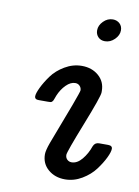

<svg xmlns="http://www.w3.org/2000/svg" viewBox="-81 -749 588 810"><g transform="rotate(10 213.5 -344.0)"><path d="M69.8 -317.9Q69.8 -330.1 82 -355.5Q94.2 -380.9 114.5 -408.9Q134.8 -437 169.4 -457.5Q204.1 -478 242.2 -478Q285.2 -478 314 -453.1Q342.8 -428.2 342.8 -388.2V-381.8Q342.8 -364.7 292.5 -237.3Q242.2 -109.9 242.2 -97.2Q242.2 -85 250 -77.4Q257.8 -69.8 269 -69.8Q293 -69.8 313.5 -94.5Q334 -119.1 345.2 -151.9Q352.1 -168.9 370.1 -168.9H408.2Q427.2 -168.9 426.8 -154.8Q426.8 -141.6 414.8 -116.7Q402.8 -91.8 381.8 -63.5Q360.8 -35.2 326.4 -14.6Q292 5.9 253.9 5.9Q210.9 5.9 181.9 -19Q152.8 -43.9 152.8 -84Q152.8 -100.1 165 -133.8Q253.9 -364.7 253.9 -375Q253.9 -386.2 246.3 -394Q238.8 -401.9 227.1 -401.9Q207 -401.9 188 -382.8Q168.9 -363.8 157.2 -335.9Q155.3 -331.1 152.6 -323.5Q149.9 -315.9 148.9 -314Q147.9 -312 145 -308.6Q142.1 -305.2 137.9 -304.7Q133.8 -304.2 127 -304.2H87.9Q69.8 -303.7 69.8 -317.9ZM278.8 -637.2Q278.8 -658.2 296.4 -676Q314 -693.8 336.9 -693.8Q354 -693.8 366 -682.9Q377.9 -671.9 377.9 -653.8Q377.9 -632.8 359.9 -615Q341.8 -597.2 318.8 -597.2Q300.8 -597.2 289.8 -608.6Q278.8 -620.1 278.8 -637.2Z"/></g></svg>

Font: CMU Concrete
Style: BoldItalic
Weight: 700
Italic angle: -14.04°
Version: Version 0.7.0